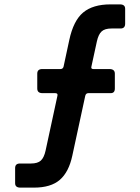

<svg xmlns="http://www.w3.org/2000/svg" viewBox="-20 -723 640 876"><path d="M135 133H73Q49 133 49 113V44Q49 23 71 23H121Q152 23 166.5 9.5Q181 -4 188 -36L242 -286Q245 -298 232 -298H174Q150 -298 150 -319V-387Q150 -408 173 -408H256Q267 -408 270 -419L296 -540Q315 -629 359.5 -666Q404 -703 484 -703H527Q551 -703 551 -683V-615Q551 -593 530 -593H489Q458 -593 443.5 -579.5Q429 -566 422 -534L397 -419Q394 -408 406 -408H479Q504 -408 504 -387V-319Q504 -298 485 -298H383Q372 -298 369 -286L310 -13Q294 62 253 97.5Q212 133 135 133Z"/></svg>

Font: RajdhaniMono
Style: Bold
Weight: 700
Monospace: yes
Designer: Satya Rajpurohit, Jyotish Sonowal
Foundry: Indian Type Foundry
Version: Version 1.201;PS 1.0;hotconv 1.0.78;makeotf.lib2.5.61930; tt